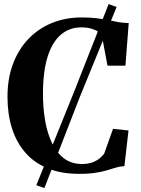

<svg xmlns="http://www.w3.org/2000/svg" viewBox="-20 -837 688 936"><path d="M157 66 336.5 -378 509.5 -817 548.5 -803 369 -364 196.5 79.5ZM366 10.5Q278.5 10.5 212.8 -16.2Q147 -43 103.5 -93Q60 -143 38.2 -212Q16.5 -281 16.5 -365Q16.5 -454 43.2 -525.2Q70 -596.5 118.5 -647.2Q167 -698 233.2 -725Q299.5 -752 378.5 -752Q419 -752 450.2 -748.2Q481.5 -744.5 507.2 -739Q533 -733.5 557.2 -729.2Q581.5 -725 607.5 -724.5L591.5 -517H504L476.5 -663.5Q471 -673.5 458.2 -682.5Q445.5 -691.5 425 -697.5Q404.5 -703.5 375 -703.5Q318.5 -703.5 276.5 -667.8Q234.5 -632 212 -560Q189.5 -488 189.5 -379Q189.5 -310 200.2 -248Q211 -186 233.8 -138.8Q256.5 -91.5 292.5 -64.5Q328.5 -37.5 379.5 -37.5Q409 -37.5 430 -45.2Q451 -53 465 -64.5Q479 -76 487.5 -87L531 -209L606.5 -201L586.5 -27Q564.5 -26 545 -20Q525.5 -14 502.2 -7Q479 0 446.5 5.2Q414 10.5 366 10.5Z"/></svg>

Font: Merriweather 72pt
Style: Bold
Weight: 700
Version: Version 2.100